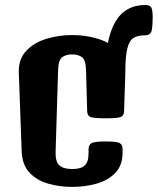

<svg xmlns="http://www.w3.org/2000/svg" viewBox="-20 -731 622 757"><path d="M264.6 5.9Q214.4 5.9 169.4 -7.1Q124.5 -20 95.9 -50.8Q67.4 -81.5 65.4 -134.8L54.2 -444.3Q52.2 -496.6 82.3 -529.3Q112.3 -562 161.1 -577.4Q210 -592.8 264.2 -592.8Q319.8 -592.8 368.4 -577.4Q417 -562 446.5 -529.3Q476.1 -496.6 474.1 -444.3L469.2 -292.5Q468.8 -274.4 455.3 -269.5Q441.9 -264.6 396.5 -264.6Q350.6 -264.6 337.4 -269.5Q324.2 -274.4 323.7 -292.5L319.3 -452.6Q318.4 -494.1 303.5 -505.4Q288.6 -516.6 264.2 -516.6Q240.2 -516.6 225.1 -505.4Q210 -494.1 209 -452.6L199.2 -130.9Q198.2 -93.8 214.1 -79.1Q230 -64.5 264.2 -64.5Q298.3 -64.5 313.7 -78.1Q329.1 -91.8 329.1 -126.5V-141.6Q329.1 -160.2 341.1 -166.7Q353 -173.3 396.5 -173.3Q439.9 -173.3 451.7 -167Q463.4 -160.6 463.4 -142.1V-130.4Q463.4 -79.1 434.6 -49.3Q405.8 -19.5 360.4 -6.8Q314.9 5.9 264.6 5.9ZM474.1 -444.3 397 -395.5 395.5 -444.3Q395.5 -577.1 434.3 -644.3Q473.1 -711.4 554.2 -711.4Q564 -711.4 573 -705.6Q582 -699.7 582 -662.1Q582 -628.9 577.9 -610.4Q573.7 -591.8 551.8 -591.8Q524.9 -591.8 507.8 -582.3Q490.7 -572.8 482.4 -541.5Q474.1 -510.3 474.1 -444.3Z"/></svg>

Font: Denk One
Style: Regular
Weight: 400
Designer: Irina Smirnova, Eben Sorkin
Foundry: Sorkin Type Co.f
Version: Version 1.004; ttfautohint (v1.8.4.7-5d5b);gftools[0.9.23]